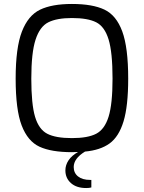

<svg xmlns="http://www.w3.org/2000/svg" viewBox="-20 -762 726 969"><path d="M352 81Q352 111 374 128.5Q396 146 435 146H441V184Q431 187 415 187Q366 187 338 162Q310 137 310 98Q310 71 326 47Q342 23 374 5Q364 6 343 6Q239 6 179.5 -21.5Q120 -49 89.5 -128.5Q59 -208 59 -365Q59 -521 90.5 -602.5Q122 -684 182 -713Q242 -742 343 -742Q447 -742 507 -713.5Q567 -685 597 -603.5Q627 -522 627 -365Q627 -227 603.5 -149.5Q580 -72 533 -38Q486 -4 409 3Q352 38 352 81ZM343 -65Q423 -65 465.5 -87Q508 -109 528 -173Q548 -237 548 -365Q548 -498 528 -563Q508 -628 465.5 -649.5Q423 -671 343 -671Q267 -671 224 -649.5Q181 -628 159.5 -562Q138 -496 138 -365Q138 -236 157 -172.5Q176 -109 218.5 -87Q261 -65 343 -65Z"/></svg>

Font: Exo
Style: Regular
Weight: 400
Designer: Natanael Gama
Foundry: Natanael Gama
Version: Version 1.500; ttfautohint (v1.6)